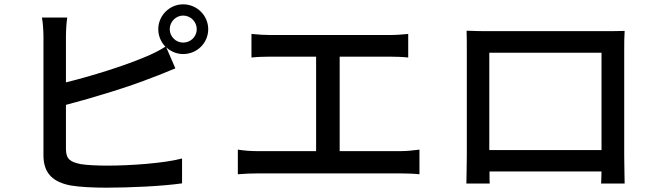

<svg xmlns="http://www.w3.org/2000/svg" viewBox="-20 -838 3040 888"><path d="M827 -641C793 -641 765 -669 765 -703C765 -737 793 -766 827 -766C862 -766 890 -737 890 -703C890 -669 862 -641 827 -641ZM285 -667C285 -695 287 -731 291 -757H174C179 -731 181 -690 181 -667V-119C181 -35 227 5 308 20C350 27 410 30 472 30C582 30 732 23 822 10V-105C740 -83 583 -72 478 -72C430 -72 383 -74 353 -79C306 -89 285 -101 285 -149V-353C411 -386 579 -437 686 -480C718 -491 758 -509 791 -522L749 -619C770 -600 797 -588 827 -588C891 -588 943 -639 943 -703C943 -766 891 -818 827 -818C764 -818 712 -766 712 -703C712 -671 725 -643 745 -622C713 -602 682 -587 650 -574C553 -533 403 -486 285 -457Z M1551 -139V-576H1778C1807 -576 1840 -575 1868 -572V-681C1841 -678 1809 -676 1778 -676H1231C1208 -676 1169 -678 1143 -681V-572C1168 -575 1209 -576 1231 -576H1442V-139H1173C1144 -139 1110 -141 1080 -146V-32C1112 -35 1144 -36 1173 -36H1833C1854 -36 1893 -35 1920 -32V-146C1894 -143 1865 -139 1833 -139Z M2762 -594V-144H2243V-594ZM2867 -609C2867 -637 2867 -668 2869 -695C2836 -694 2800 -694 2777 -694H2234C2209 -694 2177 -694 2138 -696C2139 -669 2139 -635 2139 -609V-118C2139 -78 2137 2 2137 11H2245C2244 6 2244 -18 2244 -45H2762C2761 -17 2761 6 2760 11H2869C2869 3 2867 -83 2867 -118Z"/></svg>

Font: Noto Sans CJK KR Medium
Style: Regular
Weight: 500
Designer: Ryoko NISHIZUKA (kana & ideographs); Paul D. Hunt (Latin, Greek & Cyrillic); Wenlong ZHANG (bopomofo); Sandoll Communica
Foundry: Adobe Systems Incorporated
Version: Version 1.004;PS 1.004;hotconv 1.0.82;makeotf.lib2.5.63406